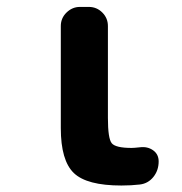

<svg xmlns="http://www.w3.org/2000/svg" viewBox="-20 -540 540 569"><path d="M394.5 -103.5Q417 -106.4 433.6 -94.7Q450.2 -83 450.2 -61.5Q450.2 -35.2 434.6 -15.6Q418.9 3.9 394.5 6.8Q369.1 9.8 339.8 9.8Q237.3 9.8 198.7 -27.3Q160.2 -64.5 160.2 -160.2V-462.9Q160.2 -486.3 177.2 -502.9Q194.3 -519.5 216.8 -519.5H243.2Q266.6 -519.5 283.2 -502.9Q299.8 -486.3 299.8 -462.9V-190.4Q299.8 -129.9 311 -115.7Q322.3 -101.6 370.1 -101.6Q377 -101.6 394.5 -103.5Z"/></svg>

Font: Rounded Mgen+ 1m bold
Style: Bold
Weight: 700
Designer: [Source Han Sans]
Ryoko NISHIZUKA  (kana & ideographs); Paul D. Hunt (Latin, Greek & Cyrillic); Wenlong ZHANG  (bopomofo
Version: Version 1.059.20150602